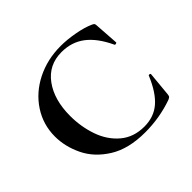

<svg xmlns="http://www.w3.org/2000/svg" viewBox="-124 -625 781 781"><g transform="rotate(-45 266.5 -234.0)"><path d="M461 -451Q468 -448 470 -444.5Q472 -441 472 -434L479 -331Q479 -328 473.5 -327Q468 -326 467 -330Q436 -396 394 -428Q352 -460 294 -460Q220 -460 177.5 -402Q135 -344 135 -251Q135 -189 154.5 -133Q174 -77 215.5 -42Q257 -7 318 -7Q373 -7 410.5 -39Q448 -71 477 -140Q478 -144 483 -143Q488 -142 488 -139L478 -33Q477 -25 475 -22Q473 -19 464 -15Q387 12 304 12Q209 12 148 -26Q87 -64 59.5 -121Q32 -178 32 -236Q32 -304 68.5 -360Q105 -416 168.5 -448Q232 -480 309 -480Q346 -480 389.5 -472Q433 -464 461 -451Z"/></g></svg>

Font: Cormorant SC SemiBold
Style: Regular
Weight: 600
Designer: Christian Thalmann (Catharsis Fonts)
Foundry: Catharsis Fonts
Version: Version 4.000